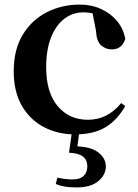

<svg xmlns="http://www.w3.org/2000/svg" viewBox="-20 -572 605 840"><path d="M308 16Q233 16 172 -16Q111 -48 75.5 -109.5Q40 -171 40 -260Q40 -355 79.5 -420Q119 -485 185 -518.5Q251 -552 329 -552Q380 -552 422.5 -532.5Q465 -513 492.5 -479.5Q520 -446 528 -402Q514 -356 469 -356Q442 -356 422 -374Q402 -392 400 -437L382 -530L450 -486Q421 -503 396 -510.5Q371 -518 345 -518Q298 -518 261 -489.5Q224 -461 203 -407.5Q182 -354 182 -278Q182 -168 232 -108Q282 -48 365 -48Q409 -48 445.5 -67Q482 -86 510 -121L528 -108Q492 -45 440 -14.5Q388 16 308 16ZM282 96 296 -4H328L317 82L301 68Q375 68 409 94Q443 120 443 156Q443 193 410 220.5Q377 248 315 248Q283 248 261.5 244Q240 240 224 233L231 205Q248 209 265.5 211Q283 213 298 213Q330 213 346 197.5Q362 182 362 155Q362 128 343 113Q324 98 282 96Z"/></svg>

Font: Noto Serif JP ExtraLight
Style: Bold
Weight: 700
Version: Version 2.003-H1;hotconv 1.1.1;makeotfexe 2.6.0